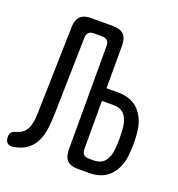

<svg xmlns="http://www.w3.org/2000/svg" viewBox="-156 -840 889 958"><g transform="rotate(20 288.5 -361.0)"><path d="M167 -626 158 -225Q157 -180 152 -140.5Q147 -101 132 -70.5Q117 -40 90 -20Q63 0 19 7Q-1 10 -12 0Q-23 -10 -23 -32Q-23 -48 -15.5 -56Q-8 -64 10 -69Q35 -76 48.5 -91Q62 -106 68.5 -127Q75 -148 76.5 -173.5Q78 -199 78 -225L89 -655Q90 -693 108.5 -711.5Q127 -730 165 -730H282Q320 -730 338.5 -711.5Q357 -693 357 -655V-427H419Q490 -427 529.5 -385Q569 -343 576 -274Q579 -244 579 -214Q579 -184 576 -154Q569 -84 529.5 -42Q490 0 419 0H359Q321 0 303 -18.5Q285 -37 285 -75V-626Q285 -644 275.5 -653.5Q266 -663 247 -663H205Q186 -663 176.5 -653.5Q167 -644 167 -626ZM357 -104Q357 -86 366 -76.5Q375 -67 394 -67H419Q458 -67 477.5 -90.5Q497 -114 501 -154Q504 -184 504 -214Q504 -244 501 -274Q497 -313 477.5 -336.5Q458 -360 419 -360H357Z"/></g></svg>

Font: Maple Mono NL Light
Style: Regular
Weight: 300
Monospace: yes
Designer: subframe7536
Version: Version 7.000